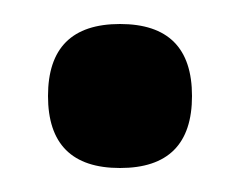

<svg xmlns="http://www.w3.org/2000/svg" viewBox="-20 -140 200 160"><path d="M20 -60Q20 -120 80 -120Q140 -120 140 -60Q140 0 80 0Q20 0 20 -60Z"/></svg>

Font: SOV_poster
Style: Bold
Weight: 700
Version: Version 1.00